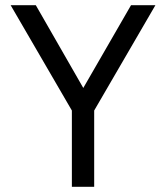

<svg xmlns="http://www.w3.org/2000/svg" viewBox="-20 -720 640 740"><path d="M257 0H343V-294L579 -700H485L301 -381L118 -700H21L257 -294Z"/></svg>

Font: CommitMonoNiceRocks
Style: Regular
Weight: 400
Monospace: yes
Designer: Eigil Nikolajsen
Foundry: Eigil Nikolajsen
Version: Version 1.143